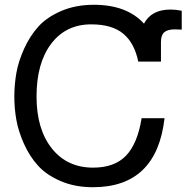

<svg xmlns="http://www.w3.org/2000/svg" viewBox="-20 -761 811 804"><path d="M40 -356Q40 -406 48.5 -455Q57 -504 81 -557Q105 -610 140.5 -649.5Q176 -689 236.5 -715Q297 -741 373 -741Q511 -741 583 -662Q614 -721 694 -721Q717 -721 741 -716V-637Q722 -638 712 -638Q682 -638 668 -626Q654 -614 654 -585V-503H559Q543 -581 496 -620Q449 -659 362 -659Q256 -659 194.5 -578Q133 -497 133 -357Q133 -220 197 -139.5Q261 -59 370 -59Q460 -59 508 -109.5Q556 -160 573 -266H669Q636 23 369 23Q294 23 234.5 -2.5Q175 -28 139.5 -67Q104 -106 80.5 -158.5Q57 -211 48.5 -259Q40 -307 40 -356Z"/></svg>

Font: ColatingCofangSans
Style: Regular
Weight: 400
Foundry: GNU
Version: Version 412.227;June 27, 2022;FontCreator 11.0.0.2412 32-bit